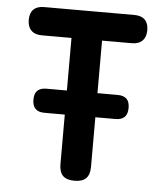

<svg xmlns="http://www.w3.org/2000/svg" viewBox="-52 -776 705 826"><g transform="rotate(5 300.0 -363.5)"><path d="M234 -608H106Q76 -608 60 -624Q44 -640 44 -669.5Q44 -699 59.5 -714.5Q75 -730 105 -730H495Q525 -730 540.5 -714.5Q556 -699 556 -669.5Q556 -640 540 -624Q524 -608 494 -608H366V-381H453Q479 -381 492 -368.5Q505 -356 505 -329.5Q505 -303 492 -290Q479 -277 453 -277H366V-63Q366 -29 350 -13Q334 3 300 3Q266 3 250 -13Q234 -29 234 -63V-277H146Q120 -277 107 -290Q94 -303 94 -329.5Q94 -356 107 -368.5Q120 -381 146 -381H234Z"/></g></svg>

Font: Maple Mono NL
Style: Bold
Weight: 700
Monospace: yes
Designer: subframe7536
Version: Version 7.000